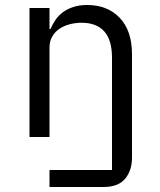

<svg xmlns="http://www.w3.org/2000/svg" viewBox="-20 -548 640 768"><path d="M178 132H428V-317Q428 -388 397 -422.5Q366 -457 306 -457Q282 -457 259 -451Q236 -445 218 -433Q200 -421 189 -402Q178 -383 178 -358V0H98V-516H178V-432H182Q190 -451 202 -468.5Q214 -486 231.5 -499Q249 -512 273 -520Q297 -528 329 -528Q410 -528 459 -476.5Q508 -425 508 -331V82Q508 134 480.5 167Q453 200 394 200H178Z"/></svg>

Font: IBM Plex Mono
Style: Regular
Weight: 400
Monospace: yes
Designer: Mike Abbink, Paul van der Laan, Pieter van Rosmalen
Foundry: Bold Monday
Version: Version 2.3